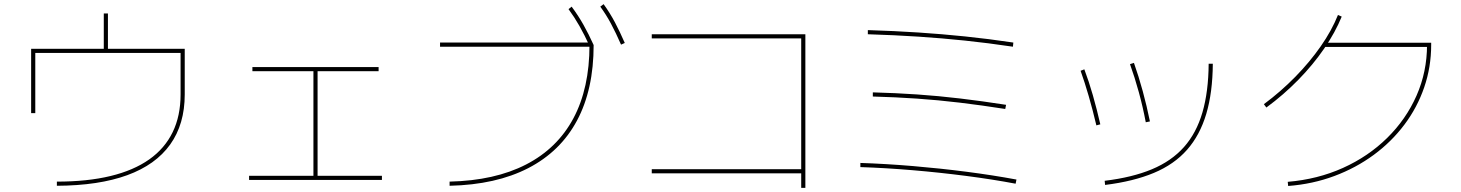

<svg xmlns="http://www.w3.org/2000/svg" viewBox="-20 -875 7040 925"><path d="M254 0Q401 0 512.5 -27Q624 -54 699 -107Q774 -160 812 -238.5Q850 -317 850 -420V-620H150V-330H130V-640H480V-810H500V-640H870V-420Q870 -277 800 -179Q730 -81 593 -31Q456 19 254 20Z M1180 -8V-28H1490V-532H1196V-552H1804V-532H1510V-28H1820V-8Z M2146 0Q2364 -5 2514.5 -82.5Q2665 -160 2742.5 -305Q2820 -450 2820 -658L2830 -650H2100V-670H2830L2840 -658Q2840 -444 2760 -294.5Q2680 -145 2525 -65Q2370 15 2146 20ZM2822 -650Q2796 -707 2771.5 -750Q2747 -793 2719 -831L2734 -843Q2766 -800 2791 -755.5Q2816 -711 2840 -658ZM2972 -660Q2947 -717 2923.5 -761Q2900 -805 2872 -843L2888 -855Q2919 -812 2943 -766.5Q2967 -721 2990 -668Z M3840 30V-40H3120V-60H3840V-690H3120V-710H3860V30Z M4873 10Q4762 -11 4634.5 -27.5Q4507 -44 4377 -55Q4247 -66 4125 -70V-90Q4247 -86 4378 -75Q4509 -64 4636.5 -47.5Q4764 -31 4877 -10ZM4823 -350Q4708 -368 4603.5 -380.5Q4499 -393 4397 -400Q4295 -407 4185 -410V-430Q4296 -427 4398.5 -420Q4501 -413 4606 -400.5Q4711 -388 4827 -370ZM4860 -650Q4739 -668 4628.5 -679.5Q4518 -691 4404.5 -698.5Q4291 -706 4161 -710V-730Q4290 -726 4404 -718.5Q4518 -711 4629.5 -699.5Q4741 -688 4862 -670Z M5302 -4Q5435 -20 5529.5 -59.5Q5624 -99 5684 -166.5Q5744 -234 5773 -333.5Q5802 -433 5803 -568H5823Q5822 -429 5791.5 -326.5Q5761 -224 5699 -153.5Q5637 -83 5539 -42Q5441 -1 5304 16ZM5262 -271Q5244 -347 5225 -412.5Q5206 -478 5186 -534L5204 -541Q5226 -483 5245 -416.5Q5264 -350 5281 -276ZM5500 -286Q5486 -360 5466.5 -431Q5447 -502 5424 -566L5443 -572Q5466 -507 5485.5 -435.5Q5505 -364 5520 -290Z M6184 1Q6328 -11 6450 -66Q6572 -121 6663 -210.5Q6754 -300 6804.5 -414.5Q6855 -529 6855 -659L6865 -649H6360V-669H6875V-659Q6875 -552 6841.5 -454.5Q6808 -357 6746 -274.5Q6684 -192 6598.5 -129Q6513 -66 6408.5 -27Q6304 12 6186 21ZM6069 -373Q6151 -434 6220.5 -505Q6290 -576 6343 -652Q6396 -728 6426 -803L6444 -795Q6413 -719 6359.5 -641Q6306 -563 6235 -490.5Q6164 -418 6081 -357Z"/></svg>

Font: M PLUS 1 Thin Thin
Style: Regular
Weight: 250
Version: Version 1.001